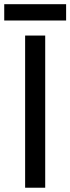

<svg xmlns="http://www.w3.org/2000/svg" viewBox="-32 -877 329 897"><path d="M85.4 0V-710.9H179.2V0ZM-12.2 -781.2V-857.4H276.9V-781.2Z"/></svg>

Font: RobotoFlex
Style: Regular
Weight: 400
Designer: Berlow after Robertson
Foundry: Google
Version: Version 2.136